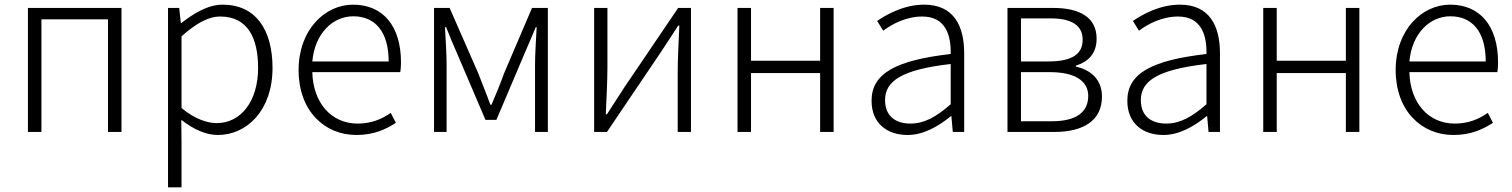

<svg xmlns="http://www.w3.org/2000/svg" viewBox="-20 -567 6499 825"><path d="M100 0H158V-484H444V0H502V-533H100Z M702 238H760V46L759 -52C813 -10 866 13 916 13C1041 13 1151 -93 1151 -275C1151 -439 1079 -547 937 -547C872 -547 811 -508 759 -468H757L750 -533H702ZM911 -38C872 -38 817 -55 760 -103V-411C822 -466 875 -496 926 -496C1045 -496 1089 -403 1089 -275C1089 -132 1015 -38 911 -38Z M1511 13C1588 13 1638 -12 1681 -39L1659 -82C1619 -54 1574 -36 1517 -36C1402 -36 1325 -127 1322 -257H1700C1702 -270 1703 -284 1703 -299C1703 -455 1626 -547 1497 -547C1376 -547 1263 -439 1263 -266C1263 -91 1374 13 1511 13ZM1322 -303C1333 -425 1411 -497 1498 -497C1591 -497 1650 -432 1650 -303Z M1845 0H1899V-288C1899 -331 1895 -397 1892 -450H1897C1912 -411 1929 -372 1945 -335L2066 -52H2113L2233 -335C2249 -372 2266 -411 2282 -450H2286C2283 -397 2279 -331 2279 -288V0H2334V-533H2266L2146 -252C2130 -207 2111 -162 2092 -117H2087C2071 -162 2052 -207 2035 -252L1912 -533H1845Z M2533 0H2588L2819 -342C2840 -374 2873 -424 2894 -457H2899C2896 -386 2892 -315 2892 -256V0H2949V-533H2894L2663 -192C2642 -159 2609 -109 2588 -76H2583C2586 -147 2590 -219 2590 -276V-533H2533Z M3149 0H3207V-253H3504V0H3562V-533H3504V-306H3207V-533H3149Z M3880 13C3948 13 4012 -24 4066 -68H4068L4074 0H4123V-338C4123 -456 4078 -547 3951 -547C3864 -547 3790 -505 3749 -477L3775 -435C3812 -463 3873 -496 3943 -496C4044 -496 4067 -414 4065 -335C3830 -308 3725 -252 3725 -134C3725 -35 3794 13 3880 13ZM3892 -36C3833 -36 3783 -64 3783 -137C3783 -219 3855 -268 4065 -292V-119C4002 -64 3951 -36 3892 -36Z M4309 0H4510C4634 0 4715 -48 4715 -152C4715 -231 4660 -268 4603 -281V-285C4654 -301 4692 -335 4692 -401C4692 -493 4619 -533 4504 -533H4309ZM4367 -303V-488H4494C4591 -488 4632 -454 4632 -396C4632 -338 4592 -303 4485 -303ZM4367 -46V-257H4492C4599 -257 4656 -219 4656 -155C4656 -84 4603 -46 4500 -46Z M4979 13C5047 13 5111 -24 5165 -68H5167L5173 0H5222V-338C5222 -456 5177 -547 5050 -547C4963 -547 4889 -505 4848 -477L4874 -435C4911 -463 4972 -496 5042 -496C5143 -496 5166 -414 5164 -335C4929 -308 4824 -252 4824 -134C4824 -35 4893 13 4979 13ZM4991 -36C4932 -36 4882 -64 4882 -137C4882 -219 4954 -268 5164 -292V-119C5101 -64 5050 -36 4991 -36Z M5408 0H5466V-253H5763V0H5821V-533H5763V-306H5466V-533H5408Z M6225 13C6302 13 6352 -12 6395 -39L6373 -82C6333 -54 6288 -36 6231 -36C6116 -36 6039 -127 6036 -257H6414C6416 -270 6417 -284 6417 -299C6417 -455 6340 -547 6211 -547C6090 -547 5977 -439 5977 -266C5977 -91 6088 13 6225 13ZM6036 -303C6047 -425 6125 -497 6212 -497C6305 -497 6364 -432 6364 -303Z"/></svg>

Font: Genne Gothic Light
Style: Regular
Weight: 300
Designer: Ryoko NISHIZUKA (kana & ideographs); Paul D. Hunt (Latin, Greek & Cyrillic); Wenlong ZHANG (bopomofo); Sandoll Communica
Foundry: Adobe Systems Incorporated
Version: Version 1.004;PS 1.004;hotconv 16.6.51;makeotf.lib2.5.65220